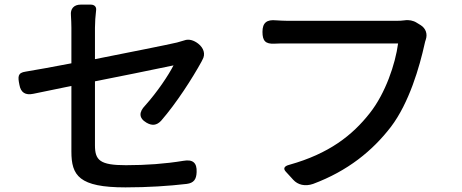

<svg xmlns="http://www.w3.org/2000/svg" viewBox="-20 -790 2000 831"><path d="M561 -472 731 -507C709 -464 661 -392 608 -333C581 -305 580 -279 614 -259C638 -245 658 -247 677 -267C744 -344 813 -452 852 -523C853 -526 855 -528 856 -531C871 -556 861 -583 838 -601C820 -615 798 -623 777 -615C768 -612 757 -609 746 -606C704 -596 547 -565 391 -534V-670C391 -693 393 -721 396 -746C398 -760 389 -770 373 -770H340H329C300 -770 284 -752 287 -724C288 -706 289 -687 289 -670V-516C211 -501 140 -488 91 -480C56 -475 57 -458 64 -423C70 -389 90 -377 124 -384L289 -418V-134C289 -30 322 21 523 21C620 21 711 15 788 6C819 2 830 -14 831 -45C833 -86 814 -101 774 -94C695 -81 612 -75 525 -75C413 -75 391 -96 391 -161V-438Z M1465 -602C1570 -602 1674 -602 1703 -602C1691 -512 1648 -386 1581 -301C1505 -204 1404 -125 1233 -77C1209 -71 1205 -60 1217 -47L1240 -22L1249 -12C1269 10 1300 18 1335 6C1485 -50 1592 -137 1672 -241C1751 -345 1796 -501 1818 -601C1819 -607 1821 -613 1823 -619C1831 -643 1823 -667 1801 -681L1783 -692C1769 -701 1749 -705 1731 -702C1718 -700 1706 -700 1697 -700C1648 -700 1286 -700 1222 -700C1208 -700 1192 -701 1175 -702C1135 -706 1116 -692 1116 -652C1116 -613 1129 -599 1168 -601C1185 -602 1203 -602 1222 -602C1254 -602 1360 -602 1465 -602Z"/></svg>

Font: GenSenRounded2 TW M
Style: Regular
Weight: 500
Version: Version 2.100;PS 2.1;hotconv 16.6.51;makeotf.lib2.5.65220 DE